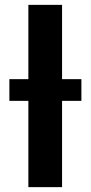

<svg xmlns="http://www.w3.org/2000/svg" viewBox="-20 -770 373 790"><path d="M235.4 0H96.7V-750H235.4ZM314.9 -355H18.6V-444.3H314.9Z"/></svg>

Font: Roboto Condensed
Style: Bold
Weight: 700
Designer: Google
Version: Version 2.134; 2016